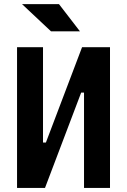

<svg xmlns="http://www.w3.org/2000/svg" viewBox="-20 -926 626 946"><path d="M151.9 0V-223.6H206.1L384.3 -693.4H413.6V-469.7H379.9L201.7 0ZM64 0V-693.4H191.9V0ZM394 0V-693.4H522V0ZM231.4 -771.5 88.4 -905.8H270.5L374 -771.5Z"/></svg>

Font: Cascadia Code PL
Style: Regular
Weight: 400
Monospace: yes
Designer: Aaron Bell
Foundry: Saja Typeworks
Version: Version 2102.003